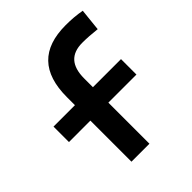

<svg xmlns="http://www.w3.org/2000/svg" viewBox="-205 -869 996 996"><g transform="rotate(-45 293.0 -371.0)"><path d="M182.1 0H314V-301.3H520V-414.6H314V-478.5C314 -571.3 355 -616.7 438.5 -616.7C469.2 -616.7 501 -614.7 544.4 -609.9L557.1 -732.4C518.1 -739.3 483.4 -742.2 441.4 -742.2C268.1 -742.2 182.1 -653.3 182.1 -473.6V-414.6H24.9V-301.3H182.1Z"/></g></svg>

Font: Cascadia Code
Style: Bold
Weight: 700
Monospace: yes
Designer: Aaron Bell
Foundry: Saja Typeworks
Version: Version 2404.023